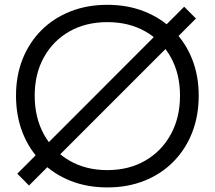

<svg xmlns="http://www.w3.org/2000/svg" viewBox="-20 -783 909 813"><path d="M759.8 -754.5 809.8 -704.5 102.9 2.5 53.2 -47.5ZM434.6 10.6Q348.8 10.6 277.9 -17.6Q207 -45.9 155.5 -97.8Q103.9 -149.7 75.8 -220.9Q47.8 -292.2 47.8 -378Q47.8 -462.8 75.9 -533.3Q104.1 -603.8 155.5 -655.1Q207 -706.4 277.9 -734.5Q348.7 -762.6 434.6 -762.6Q520.4 -762.6 591.3 -734.5Q662.2 -706.4 713.6 -655.1Q765.1 -603.8 793.3 -533.3Q821.4 -462.8 821.4 -378Q821.4 -292.2 793.4 -220.9Q765.3 -149.7 713.7 -97.8Q662.2 -45.9 591.3 -17.6Q520.5 10.6 434.6 10.6ZM434.5 -62.7Q525.8 -62.7 595.1 -102.9Q664.4 -143 703.3 -214.1Q742.2 -285.1 742.2 -378.1Q742.2 -470.2 703.3 -540.4Q664.4 -610.6 595.2 -650Q526 -689.3 434.7 -689.3Q343.4 -689.3 274.1 -650Q204.8 -610.6 165.9 -540.4Q126.9 -470.2 126.9 -378.1Q126.9 -285.1 165.9 -214.1Q204.8 -143 274 -102.9Q343.2 -62.7 434.5 -62.7Z"/></svg>

Font: Hepta Slab ExtraLight
Style: Regular
Weight: 200
Designer: Michael LaGattuta
Foundry: Michael LaGattuta
Version: Version 1.100